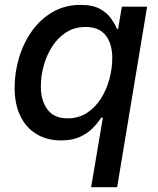

<svg xmlns="http://www.w3.org/2000/svg" viewBox="-20 -570 654 794"><path d="M464.4 204.1H356.9L405.3 -83.5H398.4Q384.8 -62 363.5 -40.3Q342.3 -18.6 310.5 -3.9Q278.8 10.7 232.9 10.7Q174.3 10.7 131.1 -15.4Q87.9 -41.5 64.2 -90.1Q40.5 -138.7 40.5 -207Q40.5 -270.5 58.8 -331.5Q77.1 -392.6 112.3 -441.9Q147.5 -491.2 198.2 -520.5Q249 -549.8 313.5 -549.8Q363.8 -549.8 393.8 -533Q423.8 -516.1 439.9 -492.7Q456.1 -469.2 463.9 -450.2H468.3L483.9 -542.5H588.4ZM259.3 -80.6Q304.7 -80.6 339.1 -102.8Q373.5 -125 397 -161.9Q420.4 -198.7 432.4 -242.9Q444.3 -287.1 444.3 -330.1Q444.3 -389.6 416.7 -424.1Q389.2 -458.5 334 -458.5Q288.6 -458.5 254.2 -436.5Q219.7 -414.6 196.3 -378.4Q172.9 -342.3 160.9 -299.1Q148.9 -255.9 148.9 -212.4Q148.9 -153.8 176.3 -117.2Q203.6 -80.6 259.3 -80.6Z"/></svg>

Font: Inter 16pt Medium
Style: Italic
Weight: 500
Italic angle: -9.3988°
Version: Version 4.001;git-66647c0bb